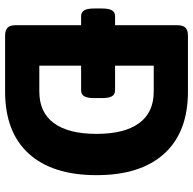

<svg xmlns="http://www.w3.org/2000/svg" viewBox="-22 -718 740 735"><g transform="rotate(90 347.5 -350.0)"><path d="M650 -350Q650 -181 567.5 -90.5Q485 0 330 0H116Q95 0 85.5 -9.5Q76 -19 76 -40V-291H42Q26 -291 19 -303Q12 -315 12 -341V-371Q12 -397 19 -409Q26 -421 42 -421H76V-660Q76 -681 85.5 -690.5Q95 -700 116 -700H330Q485 -700 567.5 -609.5Q650 -519 650 -350ZM492 -350Q492 -457 451 -513Q410 -569 330 -569H231V-421H325Q341 -421 348 -409Q355 -397 355 -371V-341Q355 -315 348 -303Q341 -291 325 -291H231V-131H330Q410 -131 451 -187Q492 -243 492 -350Z"/></g></svg>

Font: Asap-Bold
Style: Bold
Weight: 700
Designer: Pablo Cosgaya
Foundry: Omnibus-Type
Version: Version 2.000; ttfautohint (v1.8)